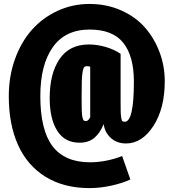

<svg xmlns="http://www.w3.org/2000/svg" viewBox="-20 -735 887 981"><path d="M434.1 -507.8Q476.6 -507.8 520 -495.1Q563.5 -482.4 596.2 -460V-220.2Q596.2 -181.2 596.7 -163.8Q597.2 -146.5 599.4 -132.8Q601.6 -119.1 605.5 -116Q609.4 -112.8 617.2 -112.8Q664.1 -112.8 664.1 -317.9Q664.1 -448.2 609.9 -516.1Q555.7 -584 438 -584Q313.5 -584 249.8 -493.9Q186 -403.8 186 -244.1Q186 -70.3 248.5 12Q311 94.2 439.9 94.2Q482.9 94.2 527.3 85Q571.8 75.7 604 62L646 182.1Q605 201.2 548.1 213.6Q491.2 226.1 438 226.1Q306.2 226.1 212.6 168.2Q119.1 110.4 72 5.4Q24.9 -99.6 24.9 -243.2Q24.9 -345.2 56.6 -433.3Q88.4 -521.5 143.3 -583Q198.2 -644.5 274.4 -679.7Q350.6 -714.8 437 -714.8Q524.9 -714.8 598.6 -682.1Q672.4 -649.4 720.5 -594.5Q768.6 -539.6 795.2 -468.5Q821.8 -397.5 821.8 -319.8Q821.8 -180.7 763.7 -91.3Q705.6 -2 624 -2Q577.1 -2 546.1 -30.3Q515.1 -58.6 509.8 -101.1Q491.2 -55.2 461.9 -30.5Q432.6 -5.9 386.2 -5.9Q311 -5.9 272.5 -66.7Q233.9 -127.4 233.9 -233.9Q233.9 -359.4 284.4 -433.6Q335 -507.8 434.1 -507.8ZM418 -116.2Q431.2 -116.2 440.9 -136.2V-394Q433.6 -397 423.8 -397Q415 -397 410.2 -391.8Q405.3 -386.7 402.1 -368.4Q398.9 -350.1 397.9 -319.3Q397 -288.6 397 -232.9Q397 -192.9 397.7 -170.9Q398.4 -148.9 401.1 -136.2Q403.8 -123.5 407.5 -119.9Q411.1 -116.2 418 -116.2Z"/></svg>

Font: Fira Sans Compressed Heavy
Style: Regular
Weight: 900
Width: 1
Designer: Carrois Corporate & Edenspiekermann AG
Foundry: Carrois Corporate GbR & Edenspiekermann AG
Version: Version 4.203;PS 004.203;hotconv 1.0.88;makeotf.lib2.5.64775